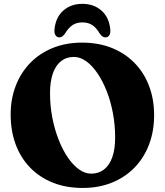

<svg xmlns="http://www.w3.org/2000/svg" viewBox="-20 -934 836 973"><path d="M395.5 -718Q479.5 -718 546.8 -691Q614 -664 662 -614.8Q710 -565.5 735.5 -498.2Q761 -431 761 -350Q761 -270 735.8 -202.8Q710.5 -135.5 663 -86Q615.5 -36.5 548.5 -9Q481.5 18.5 399 18.5Q315 18.5 247.5 -8.5Q180 -35.5 132.2 -85Q84.5 -134.5 59.2 -202.8Q34 -271 34 -354.5Q34 -431 59 -497.2Q84 -563.5 131.2 -613Q178.5 -662.5 245.5 -690.2Q312.5 -718 395.5 -718ZM563.5 -237.5Q563.5 -300.5 552.2 -360.5Q541 -420.5 520.8 -472Q500.5 -523.5 474 -562.5Q447.5 -601.5 417 -623.5Q386.5 -645.5 354.5 -645.5Q316.5 -645.5 289.2 -624Q262 -602.5 247.8 -561.5Q233.5 -520.5 233.5 -462.5Q233.5 -398.5 245 -338.5Q256.5 -278.5 276.8 -226.8Q297 -175 323.5 -136.2Q350 -97.5 380.2 -75.8Q410.5 -54 442 -54Q479.5 -54 506.8 -74.8Q534 -95.5 548.8 -136.5Q563.5 -177.5 563.5 -237.5ZM397.5 -820.5Q367.5 -820.5 347 -806.5Q326.5 -792.5 310 -764.5Q302.5 -754.5 296 -749.5Q289.5 -744.5 281.5 -744.5Q268.5 -744.5 261.5 -755Q254.5 -765.5 256 -782.5Q261 -844.5 299.8 -879.5Q338.5 -914.5 397.5 -914.5Q456.5 -914.5 495.2 -879.5Q534 -844.5 539 -782.5Q540.5 -765.5 533.8 -755Q527 -744.5 513.5 -744.5Q506 -744.5 499 -749.5Q492 -754.5 485 -764.5Q468.5 -793 447.8 -806.8Q427 -820.5 397.5 -820.5Z"/></svg>

Font: Fraunces 28pt Soft Wonky
Style: Bold
Weight: 700
Version: Version 1.000;[b76b70a41]